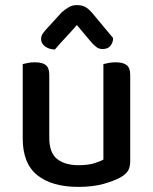

<svg xmlns="http://www.w3.org/2000/svg" viewBox="-20 -718 599 752"><path d="M69 -467Q76 -469 89 -471.5Q102 -474 117 -474Q146 -474 159.5 -463Q173 -452 173 -425V-178Q173 -120 203.5 -95.5Q234 -71 288 -71Q323 -71 347 -78Q371 -85 385 -93V-467Q393 -469 405.5 -471.5Q418 -474 433 -474Q462 -474 476 -463Q490 -452 490 -425V-88Q490 -66 483 -52Q476 -38 455 -25Q429 -10 386.5 2Q344 14 287 14Q184 14 126.5 -31.5Q69 -77 69 -176ZM281 -620Q257 -592 236 -570Q215 -548 195 -524Q171 -525 156 -536.5Q141 -548 141 -565Q141 -578 148.5 -588Q156 -598 169 -612L222 -670Q237 -683 250.5 -690.5Q264 -698 281 -698Q300 -698 313.5 -691Q327 -684 343 -665L423 -569Q423 -552 413 -539Q403 -526 382 -526Q368 -526 358.5 -533Q349 -540 339 -551Z"/></svg>

Font: Baloo Bhaina 2 Medium
Style: Regular
Weight: 500
Designer: Yesha Goshar, Manish Minz, Shuchita Grover and Ek Type
Foundry: Ek Type
Version: Version 1.640;hotconv 1.0.111;makeotfexe 2.5.65597; ttfautoh